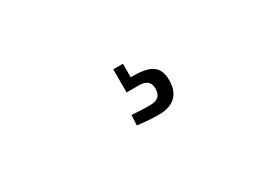

<svg xmlns="http://www.w3.org/2000/svg" viewBox="-25 -222 882 655"><g transform="rotate(-30 416.5 105.0)"><path d="M561 127C561 66 525 52 452 52V-1H414V90H461C489 90 506 100 506 127C506 158 489 168 461 168C431 168 390 165 390 165L388 205C388 205 428 211 472 211C525 211 561 186 561 127Z"/></g></svg>

Font: TitilliumText22L
Style: 250 wt
Weight: 300
Designer: Campivisivi
Foundry: Campivisivi
Version: 1.000